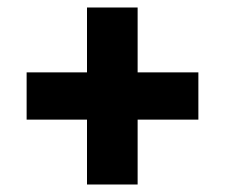

<svg xmlns="http://www.w3.org/2000/svg" viewBox="-20 -593 600 512"><path d="M212 -573H347V-101H212ZM509 -400V-274H51V-400Z"/></svg>

Font: Roboto Serif 20pt ExtraBold
Style: Regular
Weight: 800
Version: Version 1.008